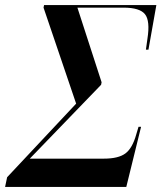

<svg xmlns="http://www.w3.org/2000/svg" viewBox="-76 -734 638 754"><path d="M-56 0 -48 -38 223 -327 95 -704 97 -714H538L507 -539H497L503 -582Q514 -652 493.5 -678Q473 -704 409 -704H228L323 -411L321 -401L41 -111H332Q389 -111 416.5 -131.5Q444 -152 459 -206L468 -236H478L420 0Z"/></svg>

Font: Noto Serif Display Condensed SemiBold
Style: Italic
Weight: 600
Width: 3
Italic angle: -12°
Designer: Monotype Design Team
Foundry: Monotype Imaging Inc.
Version: Version 2.009